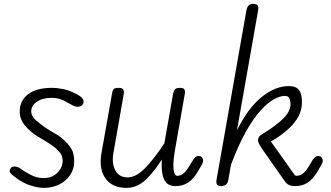

<svg xmlns="http://www.w3.org/2000/svg" viewBox="-20 -948 1686 978"><path d="M203 9Q174 9 135.8 -3Q97.5 -15 62 -42Q43.5 -55.5 34 -65.5Q24.5 -75.5 33.5 -89.5Q39 -100 54 -100Q69 -100 84 -89Q101 -76.5 133.8 -58.8Q166.5 -41 203 -41Q245 -41 272 -67.8Q299 -94.5 299 -128Q299 -151.5 287.8 -167.2Q276.5 -183 262 -194.5Q246.5 -207.5 221 -223.2Q195.5 -239 165 -257.5Q134.5 -276.5 107.5 -308.2Q80.5 -340 80.5 -380.5Q80.5 -435.5 123.2 -468Q166 -500.5 243.5 -500.5Q272 -500.5 304.8 -493.8Q337.5 -487 376.5 -465Q396.5 -454 403 -441.8Q409.5 -429.5 402 -417Q395.5 -406.5 381 -404.5Q366.5 -402.5 348.5 -412Q336 -419 307.8 -434.2Q279.5 -449.5 243.5 -449.5Q196.5 -449.5 167.8 -429.8Q139 -410 139 -380.5Q139 -356.5 161.5 -336.8Q184 -317 207 -300.5Q237.5 -280.5 264.8 -265.2Q292 -250 315 -225.5Q334 -207.5 346 -185.2Q358 -163 358 -124.5Q358 -88 338 -57.5Q318 -27 283 -9Q248 9 203 9Z M625 9Q551.5 9 517 -39.5Q482.5 -88 497 -169.5L551.5 -476Q552.5 -482 557 -491.2Q561.5 -500.5 585 -500.5Q604 -500.5 608.2 -491Q612.5 -481.5 611 -473L557.5 -167.5Q548.5 -116 567.5 -80.2Q586.5 -44.5 630 -44.5Q671.5 -44.5 715.5 -88Q759.5 -131.5 817 -217.5L862 -472Q863 -477.5 868.2 -489Q873.5 -500.5 896.5 -500.5Q916 -500.5 919.8 -491.5Q923.5 -482.5 922 -474L871 -182Q868 -165.5 865.5 -143.5Q863 -121.5 863.2 -100.8Q863.5 -80 868 -66.2Q872.5 -52.5 883.5 -52.5Q900.5 -52.5 915.2 -65Q930 -77.5 947 -106.5L955.5 -120.5Q966 -138.5 973.8 -146Q981.5 -153.5 991.5 -153.5Q1001.5 -153.5 1008 -147Q1014.5 -140.5 1014.5 -127.5Q1014.5 -120 1005.2 -104Q996 -88 984 -68Q962.5 -33 936 -16.5Q909.5 0 872.5 0Q831.5 0 815.5 -35.2Q799.5 -70.5 804.5 -135Q750.5 -53.5 710.5 -22.2Q670.5 9 625 9Z M1104 0Q1096.5 0 1091 -3.2Q1085.5 -6.5 1083.2 -13Q1081 -19.5 1082.5 -29.5L1235 -894Q1238 -911 1246 -919.8Q1254 -928.5 1268 -928.5Q1284 -928.5 1291.2 -922Q1298.5 -915.5 1295 -896L1187 -284Q1243.5 -398 1312.8 -453.8Q1382 -509.5 1451 -509.5Q1469 -509.5 1484.2 -503.8Q1499.5 -498 1508.8 -480Q1518 -462 1518 -424Q1518 -389 1500.5 -355.5Q1483 -322 1448 -290Q1413 -258 1360 -227L1480.5 -57.5Q1483.5 -52.5 1490.5 -52.5Q1508 -52.5 1523.8 -65Q1539.5 -77.5 1556.5 -106.5L1564.5 -120.5Q1575 -138.5 1583 -146Q1591 -153.5 1600.5 -153.5Q1610.5 -153.5 1617.2 -147Q1624 -140.5 1624 -127.5Q1624 -120 1614.5 -104Q1605 -88 1593.5 -68Q1571.5 -33 1545.2 -16.5Q1519 0 1481.5 0Q1465 0 1452.8 -5.5Q1440.5 -11 1432 -23L1319 -184Q1306.5 -202.5 1300.2 -214.5Q1294 -226.5 1294 -233.5Q1294 -242 1299 -250.2Q1304 -258.5 1317 -265.5Q1387.5 -308.5 1423.8 -345.2Q1460 -382 1460 -417Q1460 -432.5 1454.5 -446Q1449 -459.5 1431 -459.5Q1407.5 -459.5 1376.2 -442.8Q1345 -426 1308.5 -386.5Q1272 -347 1233.5 -279Q1195 -211 1156.5 -108.5L1143 -32Q1139.5 -13.5 1129.8 -6.8Q1120 0 1104 0Z"/></svg>

Font: Edu AU VIC WA NT Pre
Style: Regular
Weight: 400
Designer: Tina and Corey Anderson, Eben Sorkin, Mirko Velimirovic
Foundry: Google for Education
Version: Version 1.001